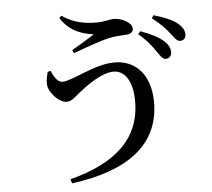

<svg xmlns="http://www.w3.org/2000/svg" viewBox="-58 -877 1117 1013"><g transform="rotate(-5 500.0 -370.0)"><path d="M832 -538C850 -538 864 -551 864 -570C864 -590 857 -608 835 -629C806 -656 764 -676 711 -695L699 -680C744 -643 768 -610 787 -582C805 -557 816 -538 832 -538ZM276 51 283 73C576 35 751 -88 751 -316C751 -456 677 -543 561 -543C454 -543 332 -465 279 -465C256 -465 235 -494 222 -528L206 -524C198 -495 192 -464 200 -439C211 -406 254 -358 293 -358C321 -358 344 -385 366 -402C405 -433 488 -495 551 -495C614 -495 652 -432 652 -329C652 -131 517 -11 276 51ZM345 -627 353 -610C402 -628 491 -662 547 -674C575 -680 611 -682 631 -683C659 -683 673 -695 673 -712C673 -745 619 -772 576 -772C558 -772 528 -761 486 -761C433 -761 368 -768 303 -813L292 -802C343 -718 425 -707 465 -700C437 -681 386 -651 345 -627ZM916 -626C934 -626 947 -637 947 -657C947 -679 937 -698 911 -719C884 -740 842 -758 788 -773L778 -758C826 -721 848 -695 868 -670C888 -645 898 -626 916 -626Z"/></g></svg>

Font: GenKiMin2 TW SB
Style: Regular
Weight: 600
Version: Version 2.100;PS 2.1;hotconv 16.6.51;makeotf.lib2.5.65220 DE